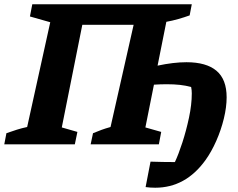

<svg xmlns="http://www.w3.org/2000/svg" viewBox="-49 -675 1112 898"><path d="M-29 0 -19 -52Q6 -61 30 -68.5Q54 -76 78 -81L186 -571L91 -598L102 -655H848L838 -603Q813 -594 785 -586Q757 -578 729 -573L688 -368Q763 -384 823 -384Q916 -384 963.5 -344Q1011 -304 1011 -220Q1011 -174 998 -120.5Q985 -67 962.5 -16Q940 35 912 74Q819 203 677 203Q654 203 632 200L655 81Q712 83 769 83Q786 47 804 -8.5Q822 -64 835 -125Q848 -186 848 -238Q848 -254 845 -268Q820 -275 792.5 -278Q765 -281 731 -281Q701 -281 671 -279L631 -79L705 -58L694 0H375L386 -52Q408 -61 425.5 -67.5Q443 -74 468 -81L576 -559H336L240 -79L313 -58L301 0Z"/></svg>

Font: Piazzolla
Style: Bold Italic
Weight: 700
Italic angle: -11.3°
Designer: Juan Pablo del Peral
Foundry: Huerta Tipografica
Version: Version 1.330